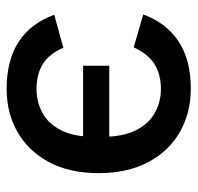

<svg xmlns="http://www.w3.org/2000/svg" viewBox="-28 -542 582 565"><g transform="rotate(-90 262.5 -259.0)"><path d="M285 12Q214 12 157.5 -20Q101 -52 68.5 -113Q36 -174 36 -259Q36 -345 68.5 -405.5Q101 -466 157 -498Q213 -530 284 -530Q368 -530 422.5 -494.5Q477 -459 502 -390L405 -363Q387 -405 357 -423.5Q327 -442 283 -442Q246 -442 214 -425Q182 -408 162.5 -370.5Q143 -333 143 -272V-247Q143 -187 162.5 -149Q182 -111 214 -93.5Q246 -76 284 -76Q327 -76 357 -95Q387 -114 406 -156L503 -128Q478 -60 423.5 -24Q369 12 285 12ZM113 -228V-305H352V-228Z"/></g></svg>

Font: TikTok Sans 24pt Medium
Style: Regular
Weight: 500
Version: Version 4.000